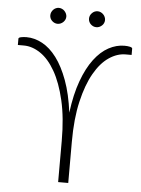

<svg xmlns="http://www.w3.org/2000/svg" viewBox="-59 -920 711 966"><g transform="rotate(5 297.0 -437.0)"><path d="M9.5 0ZM322.5 0H271.5V-208Q271.5 -325.5 251.2 -412.2Q231 -499 198.2 -556.2Q165.5 -613.5 124 -641.5Q82.5 -669.5 40 -669.5H9.5V-701.5Q9.5 -707 21.8 -709.8Q34 -712.5 50 -712.5Q90.5 -712.5 129.8 -691.2Q169 -670 202 -626Q235 -582 260 -514.2Q285 -446.5 297 -353Q309 -446.5 333.8 -514.2Q358.5 -582 391.8 -626Q425 -670 464.2 -691.2Q503.5 -712.5 544 -712.5Q560 -712.5 572 -709.8Q584 -707 584 -701.5V-669.5H554Q511.5 -669.5 470 -641.5Q428.5 -613.5 395.8 -556.2Q363 -499 342.8 -412.2Q322.5 -325.5 322.5 -208ZM240 -832.5Q240 -824.5 236.5 -817.2Q233 -810 227.5 -804.8Q222 -799.5 214.5 -796.2Q207 -793 199 -793Q191 -793 183.8 -796.2Q176.5 -799.5 171 -804.8Q165.5 -810 162.2 -817.2Q159 -824.5 159 -832.5Q159 -840.5 162.2 -848Q165.5 -855.5 171 -861.2Q176.5 -867 183.8 -870.2Q191 -873.5 199 -873.5Q207 -873.5 214.5 -870.2Q222 -867 227.5 -861.2Q233 -855.5 236.5 -848Q240 -840.5 240 -832.5ZM435.5 -832.5Q435.5 -824.5 432.2 -817.2Q429 -810 423.2 -804.8Q417.5 -799.5 410.2 -796.2Q403 -793 395 -793Q386.5 -793 379.2 -796.2Q372 -799.5 366.5 -804.8Q361 -810 357.8 -817.2Q354.5 -824.5 354.5 -832.5Q354.5 -849 366.5 -861.2Q378.5 -873.5 395 -873.5Q403 -873.5 410.2 -870.2Q417.5 -867 423.2 -861.2Q429 -855.5 432.2 -848Q435.5 -840.5 435.5 -832.5Z"/></g></svg>

Font: Lato Light
Style: Regular
Weight: 300
Designer: Lukasz Dziedzic
Foundry: tyPoland Lukasz Dziedzic
Version: Version 2.007; 2014-02-27